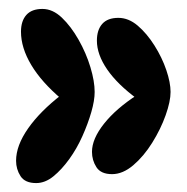

<svg xmlns="http://www.w3.org/2000/svg" viewBox="-20 -557 418 430"><path d="M245 -517Q268 -517 288.5 -499.5Q309 -482 326 -455Q343 -428 352.5 -400Q362 -372 362 -351Q362 -330 351 -299Q340 -268 321 -237.5Q302 -207 278.5 -187Q255 -167 231 -167Q206 -167 196 -182.5Q186 -198 186 -217Q186 -246 213 -280Q240 -314 288 -345V-335Q243 -368 220 -401.5Q197 -435 197 -466Q197 -490 209 -503.5Q221 -517 245 -517ZM75 -537Q98 -537 118.5 -517.5Q139 -498 156 -468Q173 -438 182.5 -406.5Q192 -375 192 -351Q192 -332 184.5 -306Q177 -280 164.5 -252Q152 -224 135 -200.5Q118 -177 99.5 -162Q81 -147 61 -147Q36 -147 26 -162.5Q16 -178 16 -197Q16 -231 43 -269.5Q70 -308 118 -345V-335Q73 -373 50 -411.5Q27 -450 27 -486Q27 -510 39 -523.5Q51 -537 75 -537Z"/></svg>

Font: DynaPuff Condensed
Style: Regular
Weight: 400
Width: 3
Designer: Toshi Omagari, Jennifer Daniel
Foundry: Google Fonts
Version: Version 2.000